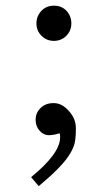

<svg xmlns="http://www.w3.org/2000/svg" viewBox="-20 -467 359 666"><path d="M167 -447.3Q194.3 -447.3 210.9 -429.2Q227.5 -411.1 227.5 -385.7Q227.5 -360.4 210 -342.8Q192.4 -325.2 167 -325.2Q141.6 -325.2 124 -342.8Q106.4 -360.4 106.4 -385.7Q106.4 -411.1 123.5 -429.2Q140.6 -447.3 167 -447.3ZM186.5 -4.9Q166 2 148.9 2Q131.8 2 117.7 -13.2Q103.5 -28.3 103.5 -51.8Q103.5 -75.2 120.6 -92.3Q137.7 -109.4 166 -109.4Q195.3 -109.4 218.8 -82Q243.2 -55.7 243.2 -22.5Q243.2 13.7 238.3 32.2Q232.4 52.7 217.8 74.2Q191.4 114.3 114.3 178.7L87.9 147.5Q188.5 65.4 188.5 9.8V3.9Q188.5 0 186.5 -4.9Z"/></svg>

Font: Menaion Unicode
Style: Regular
Weight: 400
Designer: Aleksandr Andreev
Foundry: Ponomar Technologies, Inc.
Version: 2.0